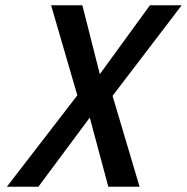

<svg xmlns="http://www.w3.org/2000/svg" viewBox="-20 -705 706 725"><path d="M272 -345 173 -685H291L357 -425L546 -685H666L405 -343L507 0H389L319 -261L125 0H6Z"/></svg>

Font: Cairo SemiBold
Style: Italic
Weight: 600
Italic angle: -13°
Designer: Mohamed Gaber, Accademia di Belle Arti di Urbino and others
Foundry: Kief Type Foundry, Accademia di Belle Arti di Urbino and others
Version: Version 3.011